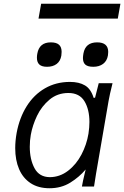

<svg xmlns="http://www.w3.org/2000/svg" viewBox="-20 -993 661 1022"><path d="M61 -204.5Q61 -243 68.5 -285Q83.5 -366 122 -427.5Q160.5 -489 219.5 -523Q278.5 -557 352.5 -557Q401 -557 432.5 -538.2Q464 -519.5 478.5 -472L486 -473L505.5 -550H579Q563 -486 558 -456L491 -67L480.5 0H416Q420 -25 431.5 -72L436 -91Q402 -50.5 354 -20.8Q306 9 243.5 9Q184 9 143 -18Q102 -45 81.5 -93Q61 -141 61 -204.5ZM451 -282Q456 -315.5 456 -343.5Q456 -410.5 429.5 -454.2Q403 -498 344 -498Q286 -498 243.8 -462.8Q201.5 -427.5 177.2 -376.8Q153 -326 144 -275.5Q138.5 -245.5 138.5 -212Q138.5 -144.5 163.8 -97.5Q189 -50.5 245.5 -50Q298.5 -50.5 342 -83.8Q385.5 -117 413.5 -170.2Q441.5 -223.5 451 -282ZM176.5 -685.5Q176.5 -696.5 178.5 -707Q189 -767.5 250.5 -767.5Q280 -767.5 294 -755Q308 -742.5 308 -717Q308 -707.5 306.5 -697Q301.5 -667.5 281.5 -652.5Q261.5 -637.5 230.5 -637.5Q202.5 -637.5 189.5 -649.5Q176.5 -661.5 176.5 -685.5ZM421.5 -684Q421.5 -693 424 -708Q434.5 -767.5 497 -767.5Q556 -767.5 556 -716.5Q556 -708 554.5 -698Q549.5 -668.5 528.8 -653Q508 -637.5 476.5 -637.5Q447.5 -637.5 434.5 -648.8Q421.5 -660 421.5 -684ZM199 -973H621L607 -894H185Z"/></svg>

Font: JuliaMono Light
Style: Italic
Weight: 300
Italic angle: -9°
Monospace: yes
Designer: cormullion
Foundry: corm
Version: Version 0.054; ttfautohint (v1.8.4)